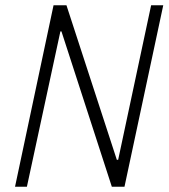

<svg xmlns="http://www.w3.org/2000/svg" viewBox="-20 -708 639 728"><path d="M37 0 183 -688H232L423 -102H428L553 -688H599L452 0H404L213 -589H209L82 0Z"/></svg>

Font: Saira SemiCondensed ExtraLight
Style: Italic
Weight: 250
Width: 4
Italic angle: -12°
Designer: Hector Gatti with collaboration of the Omnibus-Type team
Foundry: Omnibus-Type
Version: Version 1.101